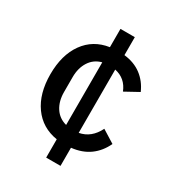

<svg xmlns="http://www.w3.org/2000/svg" viewBox="-185 -775 927 1009"><g transform="rotate(30 278.0 -270.5)"><path d="M249 9Q155 -6 102 -80Q49 -154 49 -271Q49 -388 102 -462Q155 -536 249 -550V-661H336V-552Q398 -545 441 -512.5Q484 -480 507 -427L425 -382Q399 -448 332 -462V-78Q402 -91 438 -164L515 -116Q490 -62 445.5 -29.5Q401 3 336 10V120H249ZM158 -226Q158 -170 183 -131.5Q208 -93 254 -81V-461Q208 -449 183 -410Q158 -371 158 -316Z"/></g></svg>

Font: IBM Plex Sans JP Medium
Style: Regular
Weight: 500
Designer: Mike Abbink; Paul van der Laan; Pieter van Rosmalen; Wujin Sim; Yejin Wi; Jinhee Kim; Boomi Park; Yona Kim; Kichan Ma
Foundry: Sandoll Inc.
Version: Version 1.001